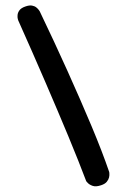

<svg xmlns="http://www.w3.org/2000/svg" viewBox="-20 -678 459 695"><path d="M346.1 -7.5Q327.4 -1.1 315.5 -5.2Q303.6 -9.4 297.9 -15.6Q292.2 -21.9 292.2 -21.9Q265.5 -92.8 227.6 -184.2Q189.6 -275.6 143.6 -382.2Q97.6 -488.9 46.1 -603.9Q46.1 -603.9 44.4 -609.5Q42.8 -615.1 43.6 -623.9Q44.4 -632.6 50.6 -641Q56.9 -649.4 72.1 -654.6Q86.2 -659.5 95.8 -657.8Q105.4 -656.1 111.6 -651Q117.8 -645.9 120.8 -641.4Q123.8 -637 123.8 -637Q176.1 -528.1 224.1 -421.6Q272.1 -315 311.4 -221.4Q350.6 -127.8 375.4 -55.1Q375.4 -55.1 375.9 -49.5Q376.5 -43.9 374.8 -35.9Q373 -28 366.6 -20.1Q360.2 -12.1 346.1 -7.5Z"/></svg>

Font: Sour Gummy Black
Style: Regular
Weight: 900
Version: Version 1.000